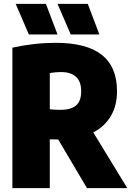

<svg xmlns="http://www.w3.org/2000/svg" viewBox="-20 -971 677 991"><path d="M429 0 280.5 -251Q247.5 -252 237 -252V0H44V-725Q157.5 -750 268 -750Q426.5 -750 505.2 -688Q584 -626 584 -500Q584 -425.5 552 -371.8Q520 -318 461.5 -287.5L637 0ZM237 -407Q264 -404 292 -404Q345 -404 372 -426.2Q399 -448.5 399 -500Q399 -550 372.2 -574.5Q345.5 -599 296 -599Q263.5 -599 237 -594ZM129 -793 61 -951H217L277 -793ZM345 -793 277 -951H433L493 -793Z"/></svg>

Font: Encode Sans Condensed Black
Style: Regular
Weight: 900
Width: 3
Designer: Multiple Designers
Foundry: Impallari Type
Version: Version 2.000